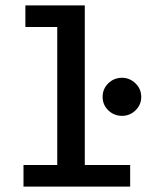

<svg xmlns="http://www.w3.org/2000/svg" viewBox="-20 -691 590 711"><path d="M67 0V-80H192V-591H74V-671H294V-80H462V0ZM432 -262Q402 -262 381 -282.5Q360 -303 360 -332Q360 -362 381 -382.5Q402 -403 432 -403Q460 -403 481.5 -382.5Q503 -362 503 -332Q503 -303 482 -282.5Q461 -262 432 -262Z"/></svg>

Font: Inconsolata SemiExpanded SemiBold
Style: Regular
Weight: 600
Width: 6
Monospace: yes
Designer: Raph Levien, Cyreal, Brenton Simpson
Foundry: Raph Levien, Cyreal, Google
Version: Version 3.001; ttfautohint (v1.8.2.53-6de2)